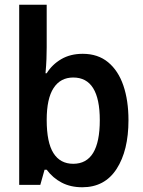

<svg xmlns="http://www.w3.org/2000/svg" viewBox="-20 -780 603 810"><path d="M327 10Q278 10 240.5 -9.5Q203 -29 177 -64H168L150 0H61V-760H177V-580Q177 -558 176 -531Q175 -504 172 -471H177Q200 -508 238.5 -530.5Q277 -553 329 -553Q393 -553 436 -517.5Q479 -482 500.5 -419Q522 -356 522 -273Q522 -145 472 -67.5Q422 10 327 10ZM289 -89Q401 -89 401 -273Q401 -453 289 -453Q235 -453 206 -408.5Q177 -364 177 -274Q177 -179 205.5 -134Q234 -89 289 -89Z"/></svg>

Font: Noto Sans Mono SemiCondensed SemiBold
Style: Regular
Weight: 600
Width: 4
Designer: Monotype Design Team
Foundry: Monotype Imaging Inc.
Version: Version 2.014; ttfautohint (v1.8.4.7-5d5b)